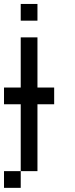

<svg xmlns="http://www.w3.org/2000/svg" viewBox="-20 -853 373 957"><path d="M0 83.3V0H83.3V83.3ZM0 -333.3V-416.7H83.3V-666.7H166.7V-416.7H250V-333.3H166.7V0H83.3V-333.3ZM83.3 -750V-833.3H166.7V-750Z"/></svg>

Font: Galmuri11 Condensed
Style: Regular
Weight: 400
Width: 3
Designer: Lee Minseo (quiple)
Version: Version 2.399;hotconv 1.1.1;makeotfexe 2.6.0 DEVELOPMENT